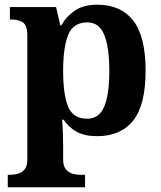

<svg xmlns="http://www.w3.org/2000/svg" viewBox="-20 -566 685 815"><path d="M13 229V176H25Q39 176 55.5 171.5Q72 167 84 153.5Q96 140 96 111V-413Q96 -459 77 -471Q58 -483 30 -483H22V-536H218L236 -458H240Q262 -497 298.5 -521.5Q335 -546 393 -546Q493 -546 545.5 -478.5Q598 -411 598 -266Q598 -121 545.5 -54.5Q493 12 392 12Q339 12 305 -7Q271 -26 250 -58H244Q246 -31 247 -1.5Q248 28 248 53V111Q248 139 260 153Q272 167 288.5 171.5Q305 176 319 176H341V229ZM350 -62Q400 -62 422 -112.5Q444 -163 444 -265Q444 -365 422.5 -418Q401 -471 351 -471Q291 -471 269.5 -418Q248 -365 248 -266Q248 -163 269.5 -112.5Q291 -62 350 -62Z"/></svg>

Font: Noto Serif Myanmar
Style: Bold
Weight: 700
Designer: Ben Mitchell and the Monotype Design Team
Foundry: Monotype Imaging Inc.
Version: Version 2.106; ttfautohint (v1.8.4.7-5d5b)